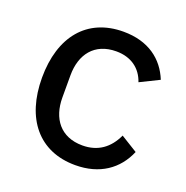

<svg xmlns="http://www.w3.org/2000/svg" viewBox="-103 -626 711 733"><g transform="rotate(20 252.5 -259.0)"><path d="M278 12C377 12 445 -36 478 -114L410 -156C384 -100 341 -68 278 -68C189 -68 144 -129 144 -214V-304C144 -389 189 -450 278 -450C338 -450 380 -419 397 -368L474 -406C444 -480 380 -530 278 -530C130 -530 45 -425 45 -259C45 -93 130 12 278 12Z"/></g></svg>

Font: IBM Plex Thai Text
Style: Regular
Weight: 450
Designer: Mike Abbink, Paul van der Laan, Pieter van Rosmalen, Ben Mitchell, Mark Frömberg
Foundry: Bold Monday
Version: Version 1.0